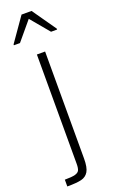

<svg xmlns="http://www.w3.org/2000/svg" viewBox="-191 -774 597 1010"><g transform="rotate(-20 108.0 -269.0)"><path d="M84 102V-510H130V89Q130 139 116.5 161.5Q103 184 76.5 190.5Q50 197 -3 197V159Q37 159 55 154Q73 149 78.5 137.5Q84 126 84 102ZM-13 -597V-602L80 -735H136L229 -602V-597H195L108 -701L21 -597Z"/></g></svg>

Font: Saira Semi Condensed ExtraLight
Style: Regular
Weight: 200
Width: 4
Designer: Hector Gatti with collaboration of the Omnibus-Type team
Foundry: Omnibus-Type
Version: Version 1.001; ttfautohint (v1.8)